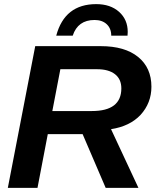

<svg xmlns="http://www.w3.org/2000/svg" viewBox="-20 -912 762 932"><path d="M652 0H493L381 -261H212L162 0H18L151 -688H469Q586 -688 650.5 -635.5Q715 -583 715 -491Q715 -412 662 -354Q610 -299 519 -285ZM234 -373H426Q569 -373 569 -483Q569 -528 538 -552Q507 -576 451 -576H273ZM447 -892Q516 -892 558 -854.5Q600 -817 600 -757L599 -739H520Q520 -774 498 -794.5Q476 -815 439 -815Q358 -815 333 -739H253Q294 -892 447 -892Z"/></svg>

Font: Libra Sans
Style: Bold Italic
Weight: 700
Italic angle: -12°
Foundry: Context Ltd
Version: Version 1.002